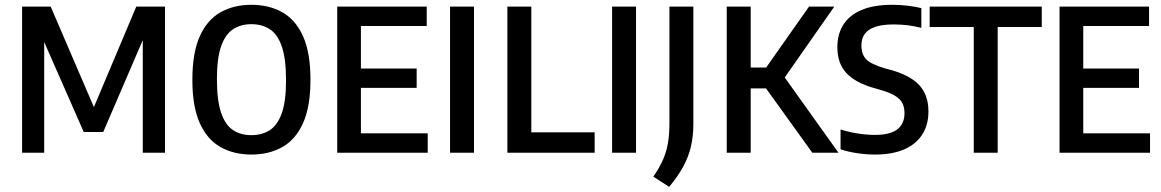

<svg xmlns="http://www.w3.org/2000/svg" viewBox="-20 -622 4727 782"><path d="M70 0V-595H186.5L369 -170.5H356L535 -595H652V0H561.5V-505H581.5L400.5 -84.5H321L136.5 -504.5H160V0Z M1004 7.5Q932 7.5 877.8 -23.2Q823.5 -54 793.5 -121Q763.5 -188 763.5 -297Q763.5 -406.5 793.5 -473.8Q823.5 -541 877.8 -571.8Q932 -602.5 1004 -602.5Q1076 -602.5 1130.2 -571.8Q1184.5 -541 1214.5 -473.8Q1244.5 -406.5 1244.5 -297Q1244.5 -188 1214.5 -121Q1184.5 -54 1130.2 -23.2Q1076 7.5 1004 7.5ZM1004 -71.5Q1047.5 -71.5 1079.2 -92.2Q1111 -113 1128 -161.8Q1145 -210.5 1145 -295Q1145 -382 1128 -432Q1111 -482 1079.2 -502.8Q1047.5 -523.5 1004 -523.5Q960.5 -523.5 929 -502.8Q897.5 -482 880.5 -433.2Q863.5 -384.5 863.5 -300Q863.5 -213 880.5 -163Q897.5 -113 929 -92.2Q960.5 -71.5 1004 -71.5Z M1353.5 0V-595H1718V-516H1450V-79H1722V0ZM1425 -264V-343H1677V-264Z M1813 0V-595H1910.5V0Z M2046.5 0V-595H2144V-83H2402V0Z M2473 0V-595H2570.5V0Z M2705.5 139 2641 97.5Q2665 62.5 2679.5 30.2Q2694 -2 2700.2 -37.8Q2706.5 -73.5 2706.5 -119V-595H2804V-117Q2804 -68 2794.2 -25.8Q2784.5 16.5 2762.8 56.5Q2741 96.5 2705.5 139Z M3288.5 0 3070 -303.5 3275 -595H3378L3166 -292L3166.5 -320L3395 0ZM2940 0V-595H3037.5V0ZM3023 -262V-347H3109V-262Z M3543.5 7.5Q3509.5 7.5 3471.8 2Q3434 -3.5 3403.5 -14V-94.5Q3426.5 -87.5 3450.5 -82.5Q3474.5 -77.5 3498 -75Q3521.5 -72.5 3543.5 -72.5Q3585.5 -72.5 3612 -82.8Q3638.5 -93 3651.2 -112.8Q3664 -132.5 3664 -161Q3664 -184.5 3655.5 -201.5Q3647 -218.5 3626 -231.5Q3605 -244.5 3567.5 -255.5L3538 -264Q3464.5 -285 3427.5 -324.2Q3390.5 -363.5 3390.5 -430Q3390.5 -482.5 3414.8 -521.2Q3439 -560 3488.8 -581.2Q3538.5 -602.5 3614.5 -602.5Q3644.5 -602.5 3676.5 -598.8Q3708.5 -595 3732.5 -589V-508.5Q3706 -515.5 3677.5 -519Q3649 -522.5 3621 -522.5Q3572.5 -522.5 3543.5 -512.2Q3514.5 -502 3501.5 -483Q3488.5 -464 3488.5 -437Q3488.5 -401 3507.5 -381Q3526.5 -361 3582.5 -344L3612.5 -336Q3662.5 -321.5 3695.5 -299.5Q3728.5 -277.5 3745 -245Q3761.5 -212.5 3761.5 -168Q3761.5 -113.5 3736.2 -74Q3711 -34.5 3662.5 -13.5Q3614 7.5 3543.5 7.5Z M3946 0V-512H3766.5V-595H4223V-512H4043.5V0Z M4295.5 0V-595H4660V-516H4392V-79H4664V0ZM4367 -264V-343H4619V-264Z"/></svg>

Font: Encode Sans SC Condensed Medium
Style: Regular
Weight: 500
Width: 3
Designer: Multiple Designers
Foundry: Impallari Type
Version: Version 3.002